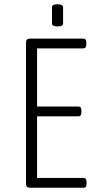

<svg xmlns="http://www.w3.org/2000/svg" viewBox="-20 -881 466 901"><path d="M121 0Q102 0 102 -18V-682Q102 -700 121 -700H371Q385 -700 385 -682V-672Q385 -654 371 -654H154V-381H348Q362 -381 362 -363V-353Q362 -335 348 -335H154V-46H373Q386 -46 386 -28V-18Q386 0 373 0ZM250 -757Q224 -757 224 -771V-847Q224 -861 250 -861Q276 -861 276 -847V-771Q276 -757 250 -757Z"/></svg>

Font: Asap Condensed ExtraLight
Style: Regular
Weight: 200
Width: 3
Designer: Pablo Cosgaya
Foundry: Omnibus-Type
Version: Version 3.001; ttfautohint (v1.8.4.7-5d5b)